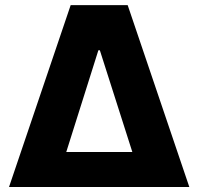

<svg xmlns="http://www.w3.org/2000/svg" viewBox="-20 -748 793 768"><path d="M16.1 0 262.7 -727.5H490.7L737.3 0ZM245.1 -140.1H509.3L379.4 -546.9H373.5Z"/></svg>

Font: Inter 20pt ExtraBold
Style: Regular
Weight: 800
Version: Version 4.001;git-66647c0bb